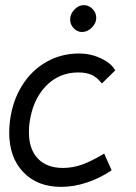

<svg xmlns="http://www.w3.org/2000/svg" viewBox="-20 -723 531 750"><path d="M16 -205Q16 -228 19 -252Q29 -329 66 -388.5Q103 -448 161 -481Q219 -514 288 -514Q335 -514 375.5 -494.5Q416 -475 430 -448L378 -397Q359 -421 338 -430.5Q317 -440 286 -440Q210 -440 158.5 -386Q107 -332 95 -241Q93 -229 93 -206Q93 -140 128 -103.5Q163 -67 226 -67Q264 -67 300.5 -80Q337 -93 387 -123L416 -58Q371 -27 319.5 -10Q268 7 219 7Q126 7 71 -50.5Q16 -108 16 -205ZM254 -647Q254 -668 270.5 -685.5Q287 -703 307 -703Q327 -703 341.5 -688Q356 -673 356 -653Q356 -632 338.5 -615Q321 -598 301 -598Q282 -598 268 -612.5Q254 -627 254 -647Z"/></svg>

Font: Bellota Text
Style: Bold Italic
Weight: 700
Italic angle: -7.5°
Designer: Kemie Guaida
Foundry: Kemie Guaida
Version: Version 4.001